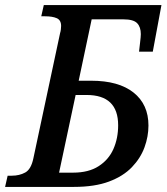

<svg xmlns="http://www.w3.org/2000/svg" viewBox="-42 -734 654 754"><path d="M-22 0 -12 -44H4Q34 -44 57 -56.5Q80 -69 89 -112L194 -604Q196 -610 197 -618.5Q198 -627 198 -632Q198 -655 181 -662.5Q164 -670 135 -670H120L130 -714H592L558 -531H504L508 -566Q511 -590 511 -600Q511 -628 496.5 -643Q482 -658 443 -658H318L267 -417H316Q424 -417 482.5 -370.5Q541 -324 541 -241Q541 -198 525.5 -155.5Q510 -113 476 -77.5Q442 -42 386 -21Q330 0 248 0ZM298 -361H255L190 -56H245Q306 -56 345.5 -81.5Q385 -107 403.5 -149Q422 -191 422 -242Q422 -361 298 -361Z"/></svg>

Font: Noto Serif SemiCondensed Medium
Style: Italic
Weight: 500
Width: 4
Italic angle: -12°
Designer: Monotype Design Team
Foundry: Monotype Imaging Inc.
Version: Version 2.013